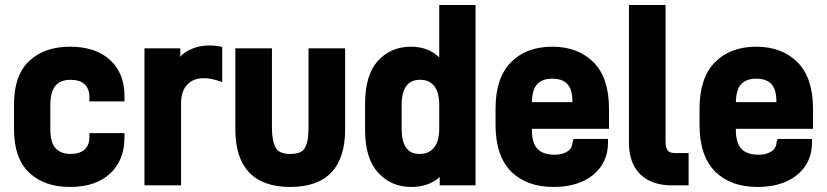

<svg xmlns="http://www.w3.org/2000/svg" viewBox="-20 -720 3256 756"><path d="M95.2 -40Q35.2 -95.7 35.2 -211.9V-309.1Q35.2 -424.3 95.2 -480Q154.3 -536.1 255.9 -536.1Q356.4 -536.1 413.1 -483.9Q470.2 -432.6 470.2 -340.8V-320.8H332V-336.9Q332 -370.6 313 -388.2Q293.9 -405.8 257.8 -405.8Q217.3 -405.8 197.8 -381.6Q178.2 -357.4 178.2 -307.1V-212.9Q178.2 -157.2 199.2 -136.2Q220.2 -113.8 257.8 -113.8Q293 -113.8 313 -130.9Q332 -148.4 332 -180.2V-195.8H470.2V-179.2Q470.2 -88.9 413.1 -36.1Q356.4 16.1 255.9 16.1Q154.3 16.1 95.2 -40Z M802.7 -541Q831.1 -541 855 -535.2V-397Q813.5 -412.1 782.7 -412.1Q741.2 -412.1 717.8 -387.2Q692.9 -362.3 692.9 -312V9.8H548.8V-529.8H689.9V-496.1Q702.6 -512.2 727.1 -523.9Q762.2 -541 802.7 -541Z M906.7 -529.8H1050.8V-215.8Q1050.8 -164.6 1065.9 -138.2Q1079.1 -113.8 1122.6 -113.8Q1166.5 -113.8 1179.7 -136.2Q1194.8 -161.1 1194.8 -215.8V-529.8H1338.9V-210Q1338.9 -98.1 1284.7 -41Q1230.5 16.1 1122.6 16.1Q1015.6 16.1 961.2 -41Q906.7 -98.1 906.7 -210Z M1468.3 -41Q1417.5 -96.2 1417.5 -209V-312Q1417.5 -422.9 1467.3 -480Q1519 -536.1 1598.1 -536.1Q1666 -536.1 1709.5 -494.1V-700.2H1852.5V9.8H1711.4V-22.9Q1668 16.1 1599.1 16.1Q1519.5 16.1 1468.3 -41ZM1688.5 -138.2Q1709.5 -163.6 1709.5 -212.9V-307.1Q1709.5 -356 1689.5 -381.8Q1669.9 -405.8 1634.3 -405.8Q1561.5 -405.8 1561.5 -307.1V-212.9Q1561.5 -113.8 1631.3 -113.8Q1668.5 -113.8 1688.5 -138.2Z M2377.9 -212.9H2074.2V-209Q2074.2 -155.8 2097.2 -132.8Q2119.1 -110.8 2164.1 -110.8Q2196.3 -110.8 2215.8 -125Q2233.4 -136.2 2234.9 -162.1L2238.8 -172.9H2374V-158.2Q2374 -79.6 2314.9 -30.8Q2256.8 16.1 2159.2 16.1Q2054.7 16.1 1993.2 -43.9Q1931.2 -106 1931.2 -229V-292Q1931.2 -412.6 1991.2 -474.1Q2051.8 -536.1 2154.8 -536.1Q2255.9 -536.1 2317.9 -474.1Q2377.9 -412.6 2377.9 -292ZM2095.2 -388.2Q2075.7 -368.7 2074.2 -317.9H2233.9V-320.8Q2233.9 -366.7 2214.6 -388.4Q2195.3 -410.2 2154.8 -410.2Q2114.3 -410.2 2095.2 -388.2Z M2500.5 -34.2Q2456.5 -78.1 2456.5 -158.2V-700.2H2600.6V-166Q2600.6 -137.2 2609.4 -127Q2617.7 -117.2 2639.6 -117.2H2691.4V9.8H2624.5Q2545.9 9.8 2500.5 -34.2Z M3181.2 -212.9H2877.4V-209Q2877.4 -155.8 2900.4 -132.8Q2922.4 -110.8 2967.3 -110.8Q2999.5 -110.8 3019 -125Q3036.6 -136.2 3038.1 -162.1L3042 -172.9H3177.2V-158.2Q3177.2 -79.6 3118.2 -30.8Q3060.1 16.1 2962.4 16.1Q2857.9 16.1 2796.4 -43.9Q2734.4 -106 2734.4 -229V-292Q2734.4 -412.6 2794.4 -474.1Q2855 -536.1 2958 -536.1Q3059.1 -536.1 3121.1 -474.1Q3181.2 -412.6 3181.2 -292ZM2898.4 -388.2Q2878.9 -368.7 2877.4 -317.9H3037.1V-320.8Q3037.1 -366.7 3017.8 -388.4Q2998.5 -410.2 2958 -410.2Q2917.5 -410.2 2898.4 -388.2Z"/></svg>

Font: D-DIN-PRO Heavy
Style: Bold
Weight: 900
Designer: Charles Nix
Foundry: CyberFei
Version: Version 1.000;hotconv 1.0.109;makeotfexe 2.5.65596